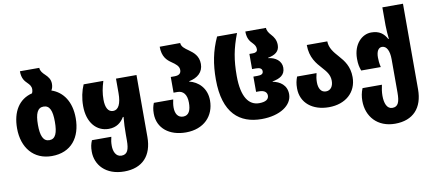

<svg xmlns="http://www.w3.org/2000/svg" viewBox="-84 -1085 3735 1660"><g transform="rotate(-10 1783.5 -255.0)"><path d="M390 -549C400 -565 405 -583 405 -606C405 -646 383 -671 362 -691C340 -712 322 -731 321 -760H151C151 -695 176 -670 198 -648C214 -632 229 -616 229 -588C229 -576 226 -564 221 -554C103 -525 41 -423 41 -278C41 -107 138 10 297 10C468 10 556 -109 556 -278C556 -421 491 -515 390 -549ZM299 -129C245 -129 224 -181 224 -277C224 -375 246 -424 298 -424C353 -424 373 -375 373 -278C373 -180 353 -129 299 -129Z M891 250C1051 250 1138 154 1138 -9V-553H958V-426C958 -332 932 -282 886 -282C842 -282 820 -323 820 -393C820 -448 829 -495 847 -553H674C651 -501 637 -437 637 -369C637 -223 715 -136 822 -136C891 -136 932 -171 959 -216H965C960 -161 958 -117 958 -64V-11C958 69 943 111 890 111C840 111 821 61 821 13C821 -18 824 -35 831 -65H661C648 -34 642 -9 642 33C642 148 727 250 891 250Z M1474 10C1633 10 1726 -91 1726 -226C1726 -337 1653 -400 1577 -418V-421C1653 -436 1703 -479 1703 -551C1703 -622 1660 -656 1621 -684C1587 -708 1560 -727 1558 -760L1378 -759C1378 -670 1418 -635 1456 -609C1489 -586 1518 -565 1518 -531C1518 -503 1503 -485 1460 -485H1427V-347H1462C1510 -347 1543 -313 1543 -239C1543 -174 1525 -129 1474 -129C1427 -129 1405 -167 1405 -220C1405 -245 1409 -267 1414 -290H1244C1233 -261 1227 -237 1227 -198C1227 -69 1329 10 1474 10Z M2139 10C2300 10 2409 -64 2409 -161C2409 -241 2349 -280 2287 -291V-294C2349 -306 2399 -328 2399 -396C2399 -455 2347 -493 2284 -499V-502C2347 -514 2386 -540 2386 -597C2386 -641 2367 -669 2346 -692C2327 -713 2312 -733 2311 -760H2130C2130 -698 2153 -671 2175 -649C2190 -633 2202 -618 2202 -593C2202 -572 2186 -563 2163 -563H2131V-430H2166C2200 -430 2218 -419 2218 -396C2218 -372 2200 -364 2166 -364H2131V-230H2158C2206 -230 2226 -208 2226 -181C2226 -148 2198 -129 2141 -129C2052 -129 1990 -206 1990 -395C1990 -534 2008 -632 2057 -760H1882C1828 -643 1807 -529 1807 -396C1807 -98 1947 10 2139 10Z M2729 10C2876 10 2975 -78 2975 -211C2975 -305 2932 -360 2889 -408C2850 -452 2814 -494 2813 -553H2633C2633 -441 2686 -383 2730 -334C2763 -297 2792 -264 2792 -211C2792 -163 2769 -129 2727 -129C2684 -129 2663 -167 2663 -220C2663 -247 2667 -273 2674 -299H2503C2491 -265 2485 -241 2485 -198C2485 -69 2587 10 2729 10Z M3268 250C3427 250 3514 154 3514 -9V-760H3333V-603C3333 -566 3337 -518 3341 -482H3336C3309 -532 3271 -563 3199 -563C3121 -563 3040 -491 3040 -361C3040 -312 3046 -288 3058 -254H3230C3222 -289 3220 -316 3220 -340C3220 -392 3238 -424 3270 -424C3312 -424 3334 -376 3334 -304V-12C3334 71 3319 111 3268 111C3220 111 3201 58 3201 -7C3201 -38 3206 -72 3213 -102H3043C3028 -65 3022 -31 3022 7C3022 144 3113 250 3268 250Z"/></g></svg>

Font: Noto Sans Georgian SemiCondensed Black
Style: Regular
Weight: 900
Width: 4
Designer: Monotype Design Team, Akaki Razmadze
Foundry: Google LLC
Version: Version 2.005